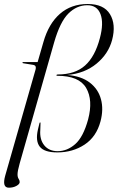

<svg xmlns="http://www.w3.org/2000/svg" viewBox="-40 -732 574 936"><path d="M-14.5 124 133.5 -393.5Q136 -401.5 133.5 -408.2Q131 -415 117.5 -416.5L74 -423.5Q69 -424 69.5 -427Q70 -429.5 74.5 -429.5H143.5L171.5 -526.5Q197 -616.5 252 -664.5Q307 -712.5 387.5 -712.5Q466 -712.5 496.2 -662.8Q526.5 -613 506.5 -537Q488.5 -469.5 430.8 -421.8Q373 -374 288 -366.5Q356.5 -361 397.8 -329.2Q439 -297.5 452.2 -248.2Q465.5 -199 450 -140.5Q430 -65 372.2 -27Q314.5 11 239.5 11Q176 11 154 -16.8Q132 -44.5 145 -101Q150.5 -126 152.2 -130.8Q154 -135.5 155 -135.5Q157.5 -135.5 157.5 -132L156.5 -99.5Q152.5 -52 175.8 -23.5Q199 5 241 5Q287.5 5 326.8 -29.5Q366 -64 389.5 -149.5Q414.5 -244 380 -303.2Q345.5 -362.5 239.5 -362.5Q234 -362.5 235.5 -365.5Q236 -369 241.5 -369Q326 -369 374.8 -412.8Q423.5 -456.5 447 -546.5Q466.5 -619.5 450 -663Q433.5 -706.5 385.5 -706.5Q334 -706.5 293.2 -665.8Q252.5 -625 224 -525.5L56 64.5Q45.5 101.5 45.5 118Q45.5 132 50.8 139.8Q56 147.5 56 155.5Q56 165.5 40.2 174.2Q24.5 183 3 183Q-31 183 -14.5 124Z"/></svg>

Font: Fraunces 144pt S000 Light
Style: Italic
Weight: 300
Italic angle: -16°
Version: Version 1.000; ttfautohint (v1.8.3)